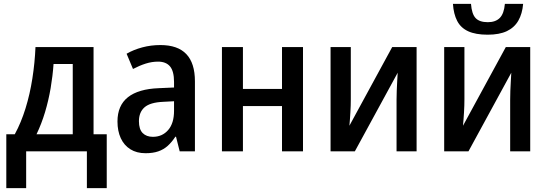

<svg xmlns="http://www.w3.org/2000/svg" viewBox="-20 -785 2842 996"><path d="M465.3 -541V-88.4H533.7V190.9H430.7V0H115.7V190.9H12.7V-88.4H56.6Q89.8 -149.4 112.5 -223.1Q135.3 -296.9 147.9 -377.9Q160.6 -459 164.1 -541ZM357.4 -453.1H257.8Q253.4 -390.6 242.7 -327.6Q231.9 -264.6 213.9 -204.1Q195.8 -143.6 169.4 -88.4H357.4Z M812 -551.3Q901.9 -551.3 946.5 -504.4Q991.2 -457.5 991.2 -362.8V0H912.1L893.1 -75.7H889.6Q871.1 -47.4 849.9 -28.3Q828.6 -9.3 801 0.2Q773.4 9.8 734.9 9.8Q689 9.8 656.2 -10.7Q623.5 -31.2 606.4 -68.4Q589.4 -105.5 589.4 -154.8Q589.4 -237.8 643.8 -280.8Q698.2 -323.7 804.2 -327.6L882.8 -331.1V-359.9Q882.8 -415.5 862.1 -440.4Q841.3 -465.3 799.8 -465.3Q768.1 -465.3 735.8 -455.1Q703.6 -444.8 669.9 -427.2L636.7 -506.3Q673.3 -527.3 718.3 -539.3Q763.2 -551.3 812 -551.3ZM882.8 -259.8 826.7 -256.8Q758.8 -253.9 729.7 -228.3Q700.7 -202.6 700.7 -156.2Q700.7 -114.3 720.2 -94.7Q739.7 -75.2 772.9 -75.2Q821.8 -75.2 852.3 -110.4Q882.8 -145.5 882.8 -210Z M1240.2 -541V-323.7H1442.9V-541H1551.8V0H1442.9V-234.9H1240.2V0H1131.3V-541Z M1799.8 -541V-271Q1799.8 -255.9 1799.3 -238Q1798.8 -220.2 1797.6 -201.4Q1796.4 -182.6 1795.2 -164.8Q1793.9 -147 1792.5 -132.8L2014.6 -541H2141.1V0H2037.1V-267.1Q2037.1 -289.1 2038.1 -314.5Q2039.1 -339.8 2040.5 -364.5Q2042 -389.2 2043 -407.7L1820.8 0H1694.8V-541Z M2389.2 -541V-271Q2389.2 -255.9 2388.7 -238Q2388.2 -220.2 2387 -201.4Q2385.7 -182.6 2384.5 -164.8Q2383.3 -147 2381.8 -132.8L2604 -541H2730.5V0H2626.5V-267.1Q2626.5 -289.1 2627.4 -314.5Q2628.4 -339.8 2629.9 -364.5Q2631.3 -389.2 2632.3 -407.7L2410.2 0H2284.2V-541ZM2693.8 -765.1Q2689.5 -713.9 2668.9 -678Q2648.4 -642.1 2609.4 -623.5Q2570.3 -605 2509.8 -605Q2447.3 -605 2408.7 -622.8Q2370.1 -640.6 2351.6 -676.5Q2333 -712.4 2329.6 -765.1H2423.3Q2427.2 -712.4 2447.3 -691.2Q2467.3 -669.9 2510.7 -669.9Q2550.8 -669.9 2572.8 -692.1Q2594.7 -714.4 2599.1 -765.1Z"/></svg>

Font: Open Sans SemiCondensed SemiBold
Style: Regular
Weight: 600
Width: 4
Designer: Monotype Design Team
Foundry: Monotype Imaging Inc.
Version: Version 3.000